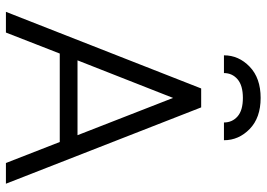

<svg xmlns="http://www.w3.org/2000/svg" viewBox="-146 -755 901 649"><g transform="rotate(90 304.5 -430.5)"><path d="M531 0 460 -182H161L90 0H20L279 -660H343L601 0ZM184 -242H437L311 -565ZM311 -861Q378 -861 416 -824Q454 -787 454 -737H394Q394 -765 373.5 -783Q353 -801 311 -801Q269 -801 248 -783Q227 -765 227 -737H167Q167 -787 205.5 -824Q244 -861 311 -861Z"/></g></svg>

Font: Lil Grotesk
Style: Regular
Weight: 400
Designer: Bastien Sozeau
Foundry: NBR — Bastien Sozeau
Version: Version 4.002; ttfautohint (v1.8.4.7-5d5b)